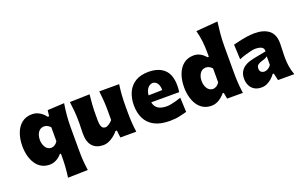

<svg xmlns="http://www.w3.org/2000/svg" viewBox="-114 -1406 3462 2178"><g transform="rotate(-20 1617.0 -317.0)"><path d="M398.9 226.1Q407.2 165.5 411.6 106.7Q416 47.9 416 -14.6V-58.1H402.8Q370.1 -19.5 331.8 -1.7Q293.5 16.1 257.3 16.1Q199.7 16.1 157.5 -8.5Q115.2 -33.2 87.9 -75.9Q60.5 -118.7 47.1 -173.1Q33.7 -227.5 33.7 -287.6Q33.7 -373 59.1 -441.7Q84.5 -510.3 134.5 -550.5Q184.6 -590.8 259.3 -590.8Q305.7 -590.8 346.4 -567.6Q387.2 -544.4 418.9 -502.4H435.5L443.8 -573.2L646 -584Q622.1 -440.9 622.1 -303.2V-26.4Q622.1 44.9 626.2 102.1Q630.4 159.2 639.2 220.2ZM338.9 -157.2Q387.2 -161.6 416 -208V-376.5Q383.8 -413.1 339.4 -414.6Q292 -412.1 268.3 -375Q244.6 -337.9 244.6 -285.6Q244.6 -236.3 268.1 -198Q291.5 -159.7 338.9 -157.2Z M905.3 16.1Q819.8 16.1 773.7 -34.2Q727.5 -84.5 727.5 -186.5Q727.5 -224.1 729 -252.9Q730.5 -281.7 730.5 -313Q730.5 -395.5 725.3 -454.1Q720.2 -512.7 711.9 -573.2L951.7 -579.6Q944.8 -519 940.9 -460.7Q937 -402.3 937 -339.8V-274.9Q937 -219.7 950 -192.9Q962.9 -166 996.6 -166Q1012.7 -166 1038.8 -183.1Q1064.9 -200.2 1082 -221.7V-339.8Q1082 -402.3 1077.9 -457.5Q1073.7 -512.7 1066.9 -573.2H1306.6Q1297.9 -512.7 1293.2 -454.1Q1288.6 -395.5 1288.6 -313V-246.6Q1288.6 -174.8 1292.2 -117.7Q1295.9 -60.5 1304.7 0H1112.3L1102.5 -87.4H1085.4Q1049.8 -43.5 1000.5 -13.7Q951.2 16.1 905.3 16.1Z M1707 16.1Q1592.3 16.1 1520.3 -22.7Q1448.2 -61.5 1414.6 -130.1Q1380.9 -198.7 1380.9 -288.1Q1380.9 -377 1411.9 -445.1Q1442.9 -513.2 1505.9 -552Q1568.8 -590.8 1664.6 -590.8Q1786.1 -590.8 1853.8 -528.1Q1921.4 -465.3 1921.4 -332.5Q1921.4 -309.1 1919.7 -290.8Q1918 -272.5 1915.5 -254.9H1578.1Q1586.4 -205.1 1623.8 -178.5Q1661.1 -151.9 1733.4 -151.9Q1752.9 -151.9 1782.5 -157.5Q1812 -163.1 1844.5 -172.4Q1877 -181.6 1905.3 -191.4L1913.1 -17.1Q1876 -7.8 1825.7 4.2Q1775.4 16.1 1707 16.1ZM1742.7 -342.8Q1743.2 -395.5 1721.9 -425Q1700.7 -454.6 1667 -456.5Q1631.3 -453.6 1606.4 -423.6Q1581.5 -393.6 1576.7 -339.4Z M2210 16.1Q2152.3 16.1 2110.1 -8.5Q2067.9 -33.2 2040.5 -75.9Q2013.2 -118.7 1999.8 -173.1Q1986.3 -227.5 1986.3 -287.6Q1986.3 -373 2011.7 -441.7Q2037.1 -510.3 2087.2 -550.5Q2137.2 -590.8 2211.9 -590.8Q2252.4 -590.8 2288.6 -571Q2324.7 -551.3 2352.5 -517.1H2368.7V-565.9Q2368.7 -635.3 2361.3 -702.4Q2354 -769.5 2335.4 -838.9L2597.2 -859.9Q2587.9 -792.5 2581.3 -719.5Q2574.7 -646.5 2574.7 -565.9V-246.6Q2574.7 -174.8 2578.9 -117.7Q2583 -60.5 2591.8 0H2401.4L2387.7 -74.2H2374Q2297.4 16.1 2210 16.1ZM2291.5 -157.2Q2339.8 -161.6 2368.7 -208V-376.5Q2336.4 -413.1 2292 -414.6Q2244.6 -412.1 2220.9 -375Q2197.3 -337.9 2197.3 -285.6Q2197.3 -236.3 2220.7 -198Q2244.1 -159.7 2291.5 -157.2Z M2814 15.1Q2761.7 15.1 2727.1 -6.8Q2692.4 -28.8 2675.5 -65.2Q2658.7 -101.6 2658.7 -144.5Q2658.7 -194.3 2677 -226.8Q2695.3 -259.3 2723.1 -279.1Q2751 -298.8 2781.2 -308.8Q2811.5 -318.8 2835.4 -323.7L2994.1 -354.5Q2996.1 -392.1 2968.8 -407.2Q2941.4 -422.4 2887.7 -422.4Q2874 -422.4 2841.3 -415.3Q2808.6 -408.2 2768.3 -396Q2728 -383.8 2692.9 -368.7L2684.6 -548.3Q2713.4 -555.2 2755.6 -565.2Q2797.9 -575.2 2847.2 -583Q2896.5 -590.8 2946.3 -590.8Q3054.2 -590.8 3117.4 -541.7Q3180.7 -492.7 3180.7 -382.3Q3180.7 -354 3178.5 -313.5Q3176.3 -272.9 3176.3 -242.7V-204.6Q3176.3 -159.2 3183.8 -107.9Q3191.4 -56.6 3212.4 0H3016.1L2996.1 -85.9H2982.4Q2964.8 -60.5 2938.7 -37.4Q2912.6 -14.2 2880.9 0.5Q2849.1 15.1 2814 15.1ZM2907.2 -143.1Q2926.3 -143.1 2949.5 -156.5Q2972.7 -169.9 2987.8 -193.8V-296.9Q2978.5 -289.1 2964.1 -282Q2949.7 -274.9 2913.6 -264.6Q2889.6 -258.3 2869.9 -243.9Q2850.1 -229.5 2850.1 -198.7Q2850.1 -168.9 2867.4 -156Q2884.8 -143.1 2907.2 -143.1Z"/></g></svg>

Font: Pinar-DS1-FD ExtraBold
Style: Regular
Weight: 800
Designer: Amin Abedi
Version: Version 2.000